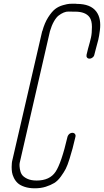

<svg xmlns="http://www.w3.org/2000/svg" viewBox="-20 -819 562 1038"><path d="M501 -756Q515 -737 519.5 -711.5Q524 -686 520 -655Q516 -624 511.5 -604.5Q507 -585 498 -554Q492 -532 490 -523Q489 -517 485 -512.5Q481 -508 475.5 -505Q470 -502 464 -502Q455 -502 450.5 -508Q446 -514 448 -523Q450 -533 456 -556Q467 -594 472 -616.5Q477 -639 477 -673.5Q477 -708 464 -726Q442 -756 386 -756Q383 -756 375 -756Q364 -756 351 -756.5Q338 -757 324 -751Q310 -745 297 -735Q284 -725 271.5 -703Q259 -681 250 -650L88 55Q86 62 85.5 70Q85 78 87.5 95Q90 112 98 124.5Q106 137 126.5 147Q147 157 178 157Q249 157 280.5 109.5Q312 62 345 -80Q347 -86 351 -91Q355 -96 360.5 -98.5Q366 -101 371 -101Q380 -101 385 -95Q390 -89 388 -80Q378 -38 372.5 -17Q367 4 356 39.5Q345 75 335.5 93.5Q326 112 309 135.5Q292 159 273 170.5Q254 182 227.5 190.5Q201 199 168 199Q137 199 113 191Q89 183 76 171Q63 159 55 142.5Q47 126 45 112.5Q43 99 43 84Q43 69 44 63.5Q45 58 45 55L208 -650Q208 -651 209 -651Q221 -695 240.5 -725.5Q260 -756 278 -770Q296 -784 320.5 -791Q345 -798 357 -798.5Q369 -799 387 -799Q393 -798 395 -798Q470 -798 501 -756Z"/></svg>

Font: Soda Fountain
Style: ThinOblique
Weight: 400
Version: Version 1.0